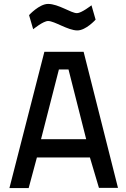

<svg xmlns="http://www.w3.org/2000/svg" viewBox="-20 -958 644 978"><path d="M28 0H126L168 -156H438L484 -1H581L406 -694H206ZM280 -604H329L419 -249H189ZM446 -931C446 -931 395 -891 372 -891C342 -891 278 -938 225 -938C180 -938 128 -881 128 -881L149 -809C149 -809 200 -851 225 -851C258 -851 326 -803 374 -803C418 -803 467 -858 467 -858Z"/></svg>

Font: TitilliumText22L
Style: 600 wt
Weight: 600
Designer: Campivisivi
Foundry: Campivisivi
Version: 1.000